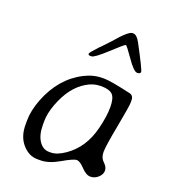

<svg xmlns="http://www.w3.org/2000/svg" viewBox="-127 -799 766 870"><g transform="rotate(20 255.5 -364.5)"><path d="M123.5 -192.9V-177.2Q123.5 -128.4 142.6 -99.9Q161.6 -71.3 190.9 -71.3H200.2Q229.5 -71.3 267.1 -97.2Q343.3 -149.4 368.2 -251.5Q383.3 -312 383.3 -356.2Q383.3 -400.4 367.4 -416.3Q351.6 -432.1 310.5 -432.1L305.7 -431.6Q274.9 -431.6 242.2 -412.1Q175.8 -373 140.1 -276.4Q123.5 -231.4 123.5 -192.9ZM224.1 -543.9H217.3Q208.5 -543.9 208.5 -549.8V-552.2Q208.5 -556.2 243.2 -593.8L246.1 -596.7L249 -599.1L287.1 -639.6Q343.8 -706.5 363.3 -706.5H366.7Q384.3 -706.5 400.9 -675.3Q460 -564.5 460 -554.4Q460 -544.4 443.8 -544.4Q427.7 -544.4 392.8 -595Q357.9 -645.5 353 -645.5Q348.1 -645.5 293.2 -594.7Q238.3 -543.9 224.1 -543.9ZM49.3 -150.9V-169.9Q49.3 -218.8 71.3 -275.4Q118.2 -395.5 218.3 -446.8Q260.7 -468.8 306.2 -468.8H314.9Q344.2 -468.8 442.9 -446.3Q462.9 -441.9 462.9 -418.5V-407.2Q462.9 -389.6 443.4 -286.6Q423.8 -183.6 423.8 -155.5Q423.8 -127.4 441.4 -111.3Q459 -95.2 459 -77.4Q459 -59.6 442.6 -44.7Q426.3 -29.8 405.5 -29.8Q384.8 -29.8 361.6 -54.7Q338.4 -79.6 322.8 -79.6Q307.1 -79.6 257.6 -50.8Q208 -22 168.5 -22H151.9Q112.3 -22 80.8 -57.4Q49.3 -92.8 49.3 -150.9Z"/></g></svg>

Font: Averia Libre Light
Style: Italic
Weight: 300
Italic angle: -8.5°
Version: Version 1.002